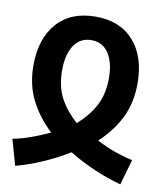

<svg xmlns="http://www.w3.org/2000/svg" viewBox="-75 -615 659 772"><g transform="rotate(10 254.0 -229.5)"><path d="M39 94Q147 65 253 1Q355 63 468 94L498 -10Q418 -28 350 -64Q406 -116 436 -177.5Q466 -239 466 -317Q466 -426 410.5 -489.5Q355 -553 254 -553Q153 -553 97 -489.5Q41 -426 41 -317Q41 -239 71.5 -177.5Q102 -116 158 -63Q123 -46 84 -32Q45 -18 9 -11ZM253 -118Q208 -158 183 -204.5Q158 -251 158 -318Q158 -382 183 -419.5Q208 -457 254 -457Q300 -457 324.5 -419Q349 -381 349 -318Q349 -254 324.5 -207Q300 -160 253 -118Z"/></g></svg>

Font: Noto Sans Georgian Condensed Semi
Style: Regular
Weight: 600
Width: 3
Designer: Monotype Design Team
Foundry: Monotype Imaging Inc.
Version: Version 1.901